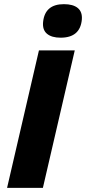

<svg xmlns="http://www.w3.org/2000/svg" viewBox="-20 -902 413 922"><path d="M271 -721Q228 -721 205.5 -740Q183 -759 187 -797Q196 -882 287 -882Q331 -882 353.5 -863.5Q376 -845 373 -808Q365 -721 271 -721ZM339 -660 186 0H14L167 -660Z"/></svg>

Font: Elaine Sans
Style: Bold Italic
Weight: 700
Italic angle: -13°
Designer: Wei Huang
Foundry: Wei Huang
Version: Version 2.001;December 24, 2019;FontCreator 12.0.0.2547 64-b